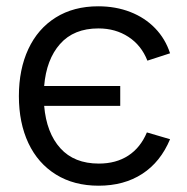

<svg xmlns="http://www.w3.org/2000/svg" viewBox="-20 -575 594 610"><path d="M293.3 15Q374 15 432 -22.7Q490 -60.3 520.3 -132.7L446.7 -154.3Q426.2 -105.7 387.4 -80.5Q348.7 -55.3 294 -55.3Q215.8 -55.3 171.8 -104Q127.7 -152.7 120.3 -238.7H362V-301.7H120.3Q127.2 -386 170.8 -435.3Q214.5 -484.7 292.7 -484.7Q347 -484.7 388.1 -457.8Q429.2 -431 448.3 -382.3L520.3 -405.7Q505.3 -451.7 472.9 -485.2Q440.5 -518.8 394.1 -536.9Q347.7 -555 292 -555Q214 -555 157.1 -519.4Q100.2 -483.8 70.1 -419.3Q40 -354.8 40 -269.7Q40 -184.7 70.2 -120.3Q100.5 -56 157.8 -20.5Q215 15 293.3 15Z"/></svg>

Font: Hauora
Style: Regular
Weight: 400
Designer: Wayne Shih
Foundry: WCYS
Version: Version 1.001